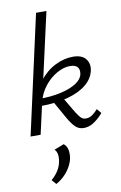

<svg xmlns="http://www.w3.org/2000/svg" viewBox="-107 -769 709 1129"><g transform="rotate(-10 247.0 -205.0)"><path d="M34 0 192 -711H254L94 0ZM352 5Q322 5 301.5 -15Q281 -35 259 -74L196 -186L257 -197L318 -94Q332 -72 343.5 -60Q355 -48 374 -48Q394 -48 411.5 -60Q429 -72 445 -91L468 -64Q439 -31 410.5 -13Q382 5 352 5ZM120 -166 121 -209Q197 -209 254.5 -222.5Q312 -236 346.5 -259Q381 -282 386 -311Q391 -338 378 -353Q365 -368 333 -368Q296 -368 255 -345Q214 -322 181 -280.5Q148 -239 135 -183H103Q119 -261 159.5 -313.5Q200 -366 253.5 -392.5Q307 -419 360 -419Q412 -419 435 -391.5Q458 -364 451 -324Q442 -276 400 -240.5Q358 -205 287 -185.5Q216 -166 120 -166ZM135 301 111 274Q135 254 151.5 228.5Q168 203 173 175Q178 150 174.5 130.5Q171 111 159 101L218 78Q236 93 240.5 116.5Q245 140 240 168Q235 192 220.5 217.5Q206 243 184 264.5Q162 286 135 301Z"/></g></svg>

Font: Ysabeau Office
Style: Italic
Weight: 400
Italic angle: -12°
Designer: Christian Thalmann (Catharsis Fonts)
Version: Version 2.001;gftools[0.9.30]; featfreeze: tnum,lnum,ss02